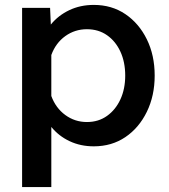

<svg xmlns="http://www.w3.org/2000/svg" viewBox="-20 -584 690 782"><path d="M362 -564Q435 -564 490.5 -526.5Q546 -489 578 -424Q610 -359 610 -276Q610 -194 578 -128.5Q546 -63 490.5 -25.5Q435 12 362 12Q308 12 263.5 -9Q219 -30 189 -67V178H70V-552H184L187 -484Q217 -521 262 -542.5Q307 -564 362 -564ZM334 -87Q381 -87 416 -112Q451 -137 470.5 -179.5Q490 -222 490 -276Q490 -331 470.5 -373.5Q451 -416 416 -440.5Q381 -465 334 -465Q285 -465 246 -437Q207 -409 189 -360V-193Q207 -144 246 -115.5Q285 -87 334 -87Z"/></svg>

Font: Azeret Mono Medium
Style: Regular
Weight: 500
Designer: Martin Vácha
Foundry: Displaay
Version: Version 1.002